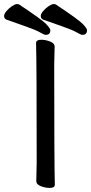

<svg xmlns="http://www.w3.org/2000/svg" viewBox="-71 -906 447 942"><path d="M173 16Q152 16 129.5 7.5Q107 -1 107 -18L109 -107Q109 -589 106 -695Q106 -711 132 -711Q152 -711 174.5 -702.5Q197 -694 197 -677L195 -588Q195 -106 198 0Q198 16 173 16ZM153 -735Q146 -735 125.5 -747Q105 -759 57.5 -775.5Q10 -792 -40 -810Q-51 -815 -51 -828Q-51 -838 -39 -852Q-27 -866 -12 -876Q3 -886 12 -886Q19 -886 23 -884Q136 -809 156 -787.5Q176 -766 176 -758Q176 -735 153 -735ZM333 -735Q326 -735 305.5 -747Q285 -759 237.5 -775.5Q190 -792 140 -810Q129 -815 129 -828Q129 -838 141 -852Q153 -866 168 -876Q183 -886 192 -886Q199 -886 203 -884Q316 -809 336 -787.5Q356 -766 356 -758Q356 -735 333 -735Z"/></svg>

Font: LXGW WenKai TC
Style: Bold
Weight: 700
Designer: LXGW / Fontworks Inc.
Foundry: LXGW / Fontworks Inc.
Version: Version 1.330;April 28, 2024